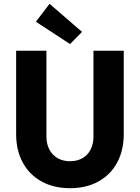

<svg xmlns="http://www.w3.org/2000/svg" viewBox="-20 -988 740 1016"><path d="M65.4 -278.3V-719.7H225.6V-265.6Q225.6 -226.1 241.5 -196.3Q257.3 -166.5 285.6 -150.6Q314 -134.8 350.6 -134.8Q388.2 -134.8 416.3 -150.9Q444.3 -167 459.5 -196.8Q474.6 -226.6 474.6 -265.6V-719.7H634.8V-278.3Q634.8 -192.4 599.9 -127.7Q564.9 -63 500.7 -27.6Q436.5 7.8 350.6 7.8Q264.6 7.8 200.2 -27.6Q135.7 -63 100.6 -127.7Q65.4 -192.4 65.4 -278.3ZM169.9 -873 242.2 -967.8 414.1 -819.3 350.6 -754.9Z"/></svg>

Font: Reddit Sans Strawberry ExBold
Style: Regular
Weight: 800
Designer: Stephen Hutchings
Foundry: Reddit
Version: Version 1.013